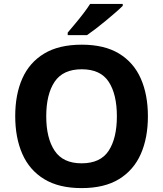

<svg xmlns="http://www.w3.org/2000/svg" viewBox="-20 -954 836 984"><path d="M738 -358Q738 -247 701.5 -164.5Q665 -82 590 -36Q515 10 398 10Q282 10 206.5 -36Q131 -82 94.5 -165Q58 -248 58 -359Q58 -470 94.5 -552Q131 -634 206.5 -679.5Q282 -725 399 -725Q515 -725 590 -679.5Q665 -634 701.5 -551.5Q738 -469 738 -358ZM217 -358Q217 -246 260 -181.5Q303 -117 398 -117Q495 -117 537 -181.5Q579 -246 579 -358Q579 -471 537 -535Q495 -599 399 -599Q303 -599 260 -535Q217 -471 217 -358ZM609 -924Q595 -910 572 -890Q549 -870 522.5 -848Q496 -826 470.5 -806.5Q445 -787 426 -774H327V-787Q343 -806 364.5 -831.5Q386 -857 407 -884.5Q428 -912 442 -934H609Z"/></svg>

Font: Noto Sans Medefaidrin
Style: Bold
Weight: 700
Designer: Dalton Maag Ltd
Foundry: Dalton Maag Ltd
Version: Version 1.002; ttfautohint (v1.8.4.7-5d5b)